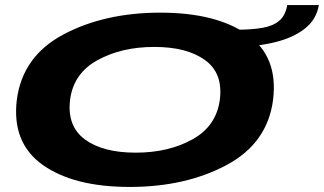

<svg xmlns="http://www.w3.org/2000/svg" viewBox="-20 -732 1280 759"><path d="M493 7Q713.5 7 875.5 -79.5Q1037.5 -166 1059.5 -337.5Q1080.5 -509 957.5 -595.5Q834.5 -682 614 -682Q393.5 -682 231.2 -596Q69 -510 46.5 -337.5Q26 -167.5 148.8 -80.2Q271.5 7 493 7ZM516.5 -128.5Q386.5 -128.5 315.5 -181Q244.5 -233.5 257 -337.5Q270.5 -442 365.5 -494.2Q460.5 -546.5 590 -546.5Q719 -546.5 790.8 -494.2Q862.5 -442 849 -337.5Q835 -233 740.2 -180.8Q645.5 -128.5 516.5 -128.5ZM911.5 -614.5 900.5 -547Q992.5 -547 1065.8 -564.8Q1139 -582.5 1185 -618.8Q1231 -655 1240.5 -712H1115.5Q1108.5 -671 1084.2 -650.2Q1060 -629.5 1017.8 -622Q975.5 -614.5 911.5 -614.5Z"/></svg>

Font: Anybody ExtraExpanded
Style: Bold Italic
Weight: 700
Width: 8
Italic angle: -10°
Version: Version 1.113;gftools[0.9.25]